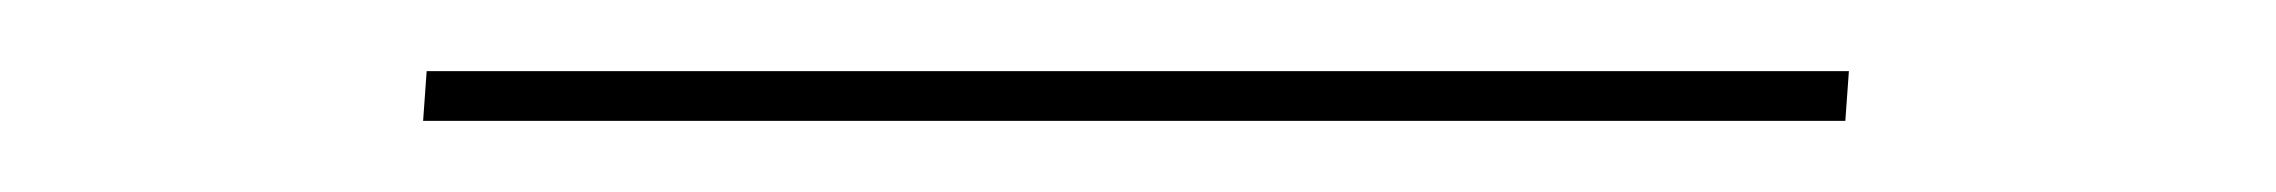

<svg xmlns="http://www.w3.org/2000/svg" viewBox="-20 -34 640 54"><path d="M499 0 500 -14H100L99 0Z"/></svg>

Font: Josefin Slab Thin Thin
Style: Italic
Weight: 250
Italic angle: -12°
Version: Version 2.000